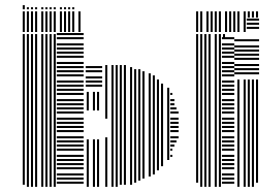

<svg xmlns="http://www.w3.org/2000/svg" viewBox="-20 -724 1080 744"><path d="M76 -8H68V-592H76ZM92 0H84V-592H92ZM108 0H100V-592H108ZM124 0H116V-592H124ZM148 0H140V-592H148ZM164 0H156V-592H164ZM180 0H172V-592H180ZM196 0H188V-592H196ZM304 -12H200V-20H304ZM304 -28H200V-36H304ZM304 -44H200V-52H304ZM304 -68H200V-76H304ZM304 -84H200V-92H304ZM304 -100H200V-108H304ZM304 -116H200V-124H304ZM304 -140H200V-148H304ZM304 -156H200V-164H304ZM304 -172H200V-180H304ZM304 -188H200V-196H304ZM304 -212H200V-220H304ZM304 -228H200V-236H304ZM304 -244H200V-252H304ZM304 -260H200V-268H304ZM304 -284H200V-292H304ZM304 -300H200V-308H304ZM304 -316H200V-324H304ZM304 -332H200V-340H304ZM304 -356H200V-364H304ZM304 -372H200V-380H304ZM304 -388H200V-396H304ZM304 -404H200V-412H304ZM304 -428H200V-436H304ZM304 -444H200V-452H304ZM304 -460H200V-468H304ZM304 -476H200V-484H304ZM304 -500H200V-508H304ZM304 -516H200V-524H304ZM304 -532H200V-540H304ZM304 -548H200V-556H304ZM304 -572H200V-580H304ZM304 -588H200V-596H304ZM324 0H316V-184H324ZM324 -296H316V-368H324ZM348 0H340V-184H348ZM348 -296H340V-368H348ZM364 0H356V-184H364ZM364 -296H356V-368H364ZM376 -388H312V-396H376ZM376 -404H312V-412H376ZM376 -420H312V-428H376ZM376 -444H312V-452H376ZM376 -460H312V-468H376ZM396 0H388V-192H396ZM396 -264H388V-448H396ZM420 0H412V-448H420ZM436 0H428V-448H436ZM452 -8H444V-448H452ZM468 -8H460V-448H468ZM492 -8H484V-448H492ZM508 -16H500V-448H508ZM524 -24H516V-448H524ZM540 -32H532V-448H540ZM564 -40H556V-440H564ZM580 -48H572V-432H580ZM596 -64H588V-416H596ZM612 -80H604V-400H612ZM636 -104H628V-384H636ZM648 -116H640V-124H648ZM648 -140H640V-148H648ZM656 -156H640V-164H656ZM664 -172H640V-180H664ZM672 -188H640V-196H672ZM672 -212H640V-220H672ZM672 -228H640V-236H672ZM672 -244H640V-252H672ZM672 -260H640V-268H672ZM672 -284H640V-292H672ZM664 -300H640V-308H664ZM656 -316H640V-324H656ZM656 -332H640V-340H656ZM648 -356H640V-364H648ZM396 -448H388V-472H396ZM420 -448H412V-472H420ZM436 -448H428V-472H436ZM452 -448H444V-472H452ZM468 -448H460V-472H468ZM492 -448H484V-464H492ZM508 -448H500V-456H508ZM524 -448H516V-456H524ZM748 -16H740V-576H748ZM764 0H756V-576H764ZM780 0H772V-576H780ZM796 0H788V-576H796ZM820 0H812V-576H820ZM836 0H828V-576H836ZM888 -12H840V-20H888ZM888 -28H840V-36H888ZM888 -44H840V-52H888ZM888 -68H840V-76H888ZM888 -84H840V-92H888ZM888 -100H840V-108H888ZM888 -116H840V-124H888ZM888 -140H840V-148H888ZM888 -156H840V-164H888ZM888 -172H840V-180H888ZM888 -188H840V-196H888ZM888 -212H840V-220H888ZM888 -228H840V-236H888ZM888 -244H840V-252H888ZM888 -260H840V-268H888ZM888 -284H840V-292H888ZM888 -300H840V-308H888ZM888 -316H840V-324H888ZM888 -332H840V-340H888ZM888 -356H840V-364H888ZM888 -372H840V-380H888ZM888 -388H840V-396H888ZM888 -404H840V-412H888ZM888 -428H840V-436H888ZM888 -444H840V-452H888ZM888 -460H840V-468H888ZM888 -476H840V-484H888ZM888 -500H840V-508H888ZM888 -516H840V-524H888ZM888 -532H840V-540H888ZM888 -548H840V-556H888ZM888 -572H840V-580H888ZM908 0H900V-416H908ZM932 0H924V-416H932ZM948 0H940V-416H948ZM964 0H956V-416H964ZM980 -16H972V-416H980ZM984 -436H888V-444H984ZM984 -452H888V-460H984ZM984 -468H888V-476H984ZM984 -492H888V-500H984ZM984 -508H888V-516H984ZM984 -524H888V-532H984ZM984 -540H888V-548H984ZM984 -564H888V-572H984ZM748 -576H740V-592H748ZM764 -576H756V-592H764ZM780 -576H772V-592H780ZM796 -576H788V-592H796ZM820 -576H812V-592H820ZM836 -576H828V-592H836ZM852 -576H844V-592H852ZM76 -600H68V-680H76ZM92 -600H84V-680H92ZM108 -600H100V-680H108ZM124 -600H116V-680H124ZM148 -600H140V-680H148ZM164 -600H156V-680H164ZM180 -600H172V-680H180ZM196 -600H188V-680H196ZM220 -600H212V-680H220ZM236 -600H228V-680H236ZM252 -600H244V-680H252ZM268 -600H260V-680H268ZM292 -600H284V-680H292ZM748 -600H740V-656H748ZM764 -600H756V-656H764ZM788 -600H780V-656H788ZM804 -600H796V-656H804ZM820 -600H812V-656H820ZM836 -600H828V-656H836ZM860 -600H852V-656H860ZM876 -600H868V-656H876ZM892 -600H884V-656H892ZM908 -600H900V-656H908ZM932 -600H924V-656H932ZM984 -612H936V-620H984ZM984 -628H936V-636H984ZM984 -644H936V-652H984ZM748 -656H740V-680H748ZM764 -656H756V-680H764ZM788 -656H780V-680H788ZM804 -656H796V-680H804ZM820 -656H812V-680H820ZM836 -656H828V-680H836ZM860 -656H852V-680H860ZM876 -656H868V-680H876ZM892 -656H884V-680H892ZM908 -656H900V-680H908ZM932 -656H924V-680H932ZM948 -656H940V-680H948ZM964 -656H956V-680H964ZM980 -656H972V-680H980ZM76 -688H68V-704H76ZM92 -688H84V-696H92ZM108 -688H100V-696H108ZM124 -688H116V-696H124ZM148 -688H140V-696H148ZM164 -688H156V-696H164ZM180 -688H172V-696H180ZM196 -688H188V-696H196ZM220 -688H212V-696H220ZM236 -688H228V-696H236ZM252 -688H244V-696H252ZM268 -688H260V-696H268Z"/></svg>

Font: Rubik Lines
Style: Regular
Weight: 400
Designer: Hubert and Fischer, NaN
Foundry: Hubert and Fischer, NaN
Version: Version 2.201